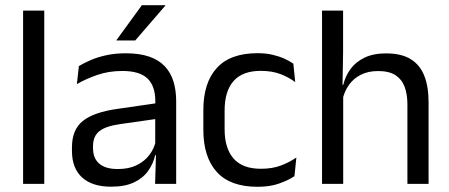

<svg xmlns="http://www.w3.org/2000/svg" viewBox="-20 -703 1718 734"><path d="M68.3 0V-662.5H149.2V0Z M572.9 0 576.5 -118.6 573.4 -131.1V-286.5L573.8 -314.9Q573.8 -374.3 543.7 -403Q513.5 -431.7 447.9 -431.7Q395.7 -431.7 351.9 -416.5Q308.1 -401.3 273.9 -381.5L281.5 -450.4Q300.6 -462 326.9 -473.3Q353.2 -484.7 386.8 -492Q420.4 -499.3 460.8 -499.3Q513.3 -499.3 550.1 -486.6Q586.9 -473.9 609.7 -449.9Q632.5 -425.8 643 -392Q653.5 -358.1 653.5 -316.2V0ZM404.9 10.7Q332.4 10.7 293.8 -24.6Q255.1 -60 255.1 -125.7V-140Q255.1 -207.4 296.8 -240.7Q338.5 -274.1 429.7 -286.9L584 -309.2L588.4 -249.8L439.5 -228.6Q383.7 -220.7 359.7 -201.4Q335.6 -182 335.6 -144.5V-136.6Q335.6 -97.9 359.4 -77.4Q383.2 -56.8 430.6 -56.8Q472.4 -56.8 502.4 -71.4Q532.4 -86 550.9 -110.5Q569.5 -135.1 576 -165.2L588.7 -109.8H573.2Q566.1 -77.8 546.8 -50.3Q527.6 -22.8 493 -6.1Q458.4 10.7 404.9 10.7ZM522.3 -683.1H612.2V-681.7L497 -548.4H425.3V-549.7Z M964.8 11.1Q859.9 11.1 808.7 -45.7Q757.4 -102.4 757.4 -206.6V-282.3Q757.4 -386.8 808.9 -443.2Q860.3 -499.7 964.8 -499.7Q995.9 -499.7 1021.4 -493.8Q1047 -487.8 1067.2 -478.7Q1087.4 -469.5 1101.4 -459.7L1108.6 -389.1Q1084.8 -407.1 1052.7 -419.6Q1020.6 -432.1 976.9 -432.1Q907.1 -432.1 872.9 -393.2Q838.7 -354.4 838.7 -280.7V-208.7Q838.7 -136.1 872.9 -97Q907.1 -57.8 977.2 -57.8Q1021.8 -57.8 1054.7 -70.5Q1087.6 -83.1 1113 -100.9L1105.7 -29.5Q1083.4 -14.4 1048 -1.7Q1012.6 11.1 964.8 11.1Z M1537.5 0V-303.7Q1537.5 -343 1526.7 -371.5Q1516 -399.9 1491.7 -415.7Q1467.3 -431.4 1425.6 -431.4Q1387 -431.4 1358.9 -417Q1330.9 -402.5 1313.6 -377.8Q1296.3 -353.1 1289.3 -321.6L1271.6 -378.9H1292.4Q1300.1 -412.1 1320.1 -439.3Q1340.1 -466.5 1373.8 -482.7Q1407.5 -498.9 1456 -498.9Q1514.2 -498.9 1549.7 -477.1Q1585.3 -455.2 1601.8 -413.8Q1618.4 -372.3 1618.4 -312.6V0ZM1211.1 0V-662.5H1291.6V-503.7L1289.2 -363.3L1292 -357.1V0Z"/></svg>

Font: Anek Bangla Medium
Style: Regular
Weight: 500
Designer: Sulekha Rajkumar (Bangla), Yesha Goshar (Latin)
Foundry: Ek Type
Version: Version 1.003